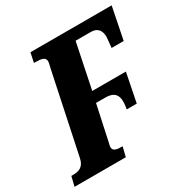

<svg xmlns="http://www.w3.org/2000/svg" viewBox="-184 -852 960 989"><g transform="rotate(-30 295.5 -357.0)"><path d="M-21 0H284L298 -57H296C265 -57 241 -60 241 -85C241 -90 244 -102 248 -119L291 -319H346C395 -319 416 -298 416 -256C416 -248 415 -229 411 -211H471L505 -382H305L360 -649H450C493 -649 508 -622 508 -587C508 -579 504 -547 502 -524H574L612 -714H129L117 -657H127C161 -657 185 -653 185 -627C185 -621 182 -612 177 -589L77 -114C67 -65 36 -57 3 -57H-7Z"/></g></svg>

Font: Noto Serif ExtraCondensed Black
Style: Italic
Weight: 900
Width: 2
Italic angle: -12°
Designer: Monotype Design Team
Foundry: Monotype Imaging Inc.
Version: Version 2.014